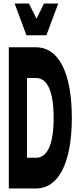

<svg xmlns="http://www.w3.org/2000/svg" viewBox="-20 -1068 440 1088"><path d="M229 -1048 187 -962 144 -1048H63L130 -868H243L310 -1048ZM184 0C313 0 387 -147 387 -400C387 -655 313 -800 184 -800H30V0ZM133 -626H184C249 -626 284 -549 284 -400C284 -251 249 -174 184 -174H133Z"/></svg>

Font: Yard Headline
Style: Regular
Weight: 400
Monospace: yes
Designer: Roman Shamin
Foundry: Evil Martians
Version: Version 1.000